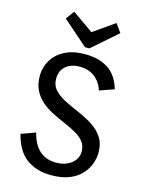

<svg xmlns="http://www.w3.org/2000/svg" viewBox="-138 -1019 842 1115"><g transform="rotate(15 283.0 -461.0)"><path d="M281 15Q193 15 133 -28.5Q73 -72 48 -171L134 -202Q169 -63 290 -63Q346 -63 382 -91.5Q418 -120 418 -163Q418 -198 399 -222Q380 -246 349 -263.5Q318 -281 280.5 -297Q243 -313 206 -331.5Q169 -350 138 -375.5Q107 -401 88 -438Q69 -475 69 -527Q69 -557 80.5 -590Q92 -623 118 -651Q144 -679 186.5 -697Q229 -715 292 -715Q375 -715 430.5 -679.5Q486 -644 510 -563L423 -532Q407 -581 370.5 -609Q334 -637 279 -637Q229 -637 197 -610Q165 -583 165 -535Q165 -494 190 -467Q215 -440 255 -420Q295 -400 339.5 -381Q384 -362 424 -337Q464 -312 489 -275Q514 -238 514 -182Q514 -151 502 -116.5Q490 -82 463 -52Q436 -22 391.5 -3.5Q347 15 281 15ZM280 -754 129 -886 166 -937 293 -848 420 -937 457 -886 306 -754Z"/></g></svg>

Font: Orienta
Style: Regular
Weight: 400
Designer: Eduardo Rodriguez Tunni
Foundry: Eduardo Rodriguez Tunni
Version: Version 1.002; ttfautohint (v1.8.4.7-5d5b);gftools[0.9.23]